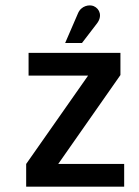

<svg xmlns="http://www.w3.org/2000/svg" viewBox="-20 -699 522 719"><path d="M445 0V-85H198L431 -418V-501H87V-416H310L78 -85V0ZM287 -538 343 -611C364 -638 354 -666 331 -676C315 -683 284 -678 272 -649L224 -538Z"/></svg>

Font: Advent Pro
Style: SemiBold
Weight: 600
Designer: Andreas Kalpakidis
Foundry: Andreas Kalpakidis
Version: Version 2.002 2008